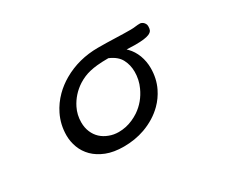

<svg xmlns="http://www.w3.org/2000/svg" viewBox="-89 -719 1178 1000"><g transform="rotate(-30 500.0 -219.0)"><path d="M682.1 -393.6Q715.3 -392.1 735.4 -392.1Q793 -392.1 816.9 -402.3Q831.5 -408.7 836.4 -418.5Q840.3 -427.2 840.3 -438.5Q840.3 -440.9 840.3 -442.9V-443.4Q840.3 -452.1 836.4 -458Q832.5 -464.8 827.4 -468.8Q822.3 -472.7 817.6 -474.4Q813 -476.1 811.5 -476.1Q794.4 -476.1 785.2 -474.6Q770 -472.2 752.2 -472.2Q734.4 -472.2 710.4 -472.7Q686.5 -473.1 660.6 -474.1Q608.9 -476.1 557.6 -476.1Q441.4 -476.1 346.7 -421.4Q306.2 -397.9 274.4 -366.2Q237.3 -329.1 214.8 -283.2Q187 -226.6 187 -162.1Q187 -125 200.4 -89.1Q213.9 -53.2 241.9 -25.1Q270 2.9 313.7 20.3Q357.4 37.6 418 37.6Q485.4 37.6 544.4 16.6Q615.7 -9.3 664.6 -58.1Q696.8 -90.3 717.3 -132.3Q742.7 -184.6 742.7 -247.1Q742.7 -287.1 729 -324.2Q714.8 -360.8 690.4 -385.7ZM641.1 -182.6Q612.3 -118.7 556.2 -80.6Q537.6 -68.4 517.6 -59.6Q476.6 -41.5 432.6 -41.5Q402.3 -41.5 376 -51.8Q320.8 -72.3 298.8 -124Q287.6 -150.4 287.6 -182.6Q287.6 -227.5 307.1 -266.6Q335.9 -324.2 391.1 -360.4Q408.7 -371.6 428.2 -379.9Q461.4 -394 508.3 -398.9Q538.1 -401.9 576.2 -401.9H577.1Q625.5 -381.3 643.1 -346.7Q651.9 -329.6 656.2 -311.5Q660.6 -293.5 660.6 -271.5Q660.6 -249.5 655.8 -226.6Q650.9 -203.6 641.1 -182.6Z"/></g></svg>

Font: Bakudai
Style: Light
Weight: 300
Version: Version 1.48